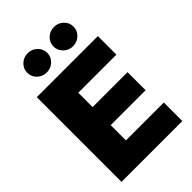

<svg xmlns="http://www.w3.org/2000/svg" viewBox="-277 -1061 1166 1166"><g transform="rotate(-45 306.5 -478.0)"><path d="M46.9 0V-727.5H571.3V-568.4H244.1V-445.3H543.9V-290H244.1V-159.2H569.3V0ZM196.3 -790.5Q160.6 -790.5 135.5 -814.7Q110.4 -838.9 110.4 -873Q110.4 -907.2 135.5 -931.4Q160.6 -955.6 196.3 -955.6Q231.9 -955.6 257.1 -931.4Q282.2 -907.2 282.2 -873Q282.2 -838.9 257.1 -814.7Q231.9 -790.5 196.3 -790.5ZM421.9 -790.5Q386.2 -790.5 361.1 -814.7Q335.9 -838.9 335.9 -873Q335.9 -907.2 361.1 -931.4Q386.2 -955.6 421.9 -955.6Q457.5 -955.6 482.7 -931.4Q507.8 -907.2 507.8 -873Q507.8 -838.9 482.7 -814.7Q457.5 -790.5 421.9 -790.5Z"/></g></svg>

Font: Inter Black
Style: Regular
Weight: 900
Designer: Rasmus Andersson
Foundry: rsms
Version: Version 4.000;git-a52131595